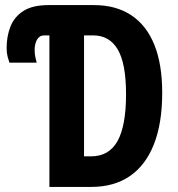

<svg xmlns="http://www.w3.org/2000/svg" viewBox="-20 -734 698 754"><path d="M174 0V-595H154Q135 -595 125.5 -578.5Q116 -562 116 -538Q116 -522 119 -509Q122 -496 124 -488H17Q14 -496 10 -511Q6 -526 6 -545Q6 -591 21 -629.5Q36 -668 72 -691Q108 -714 171 -714H349Q435 -714 495 -674.5Q555 -635 586 -558.5Q617 -482 617 -370Q617 -250 584.5 -167.5Q552 -85 490 -42.5Q428 0 339 0ZM337 -120Q408 -120 441.5 -180Q475 -240 475 -364Q475 -484 442.5 -539.5Q410 -595 346 -595H310V-120Z"/></svg>

Font: Noto Sans Display ExtraCondensed
Style: Bold
Weight: 700
Width: 2
Designer: Monotype Design Team
Foundry: Monotype Imaging Inc.
Version: Version 2.003